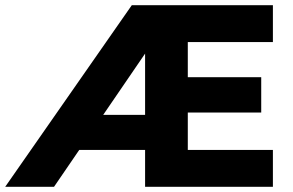

<svg xmlns="http://www.w3.org/2000/svg" viewBox="-30 -720 1130 740"><path d="M478 -700H1021.8V-557.8H693.8V-422.4H976.8V-286.4H693.8V-142.2H1021.8V0H529.2V-142.2H259.4L351.8 -277.4H529.2V-558L554.2 -550L178.2 0H-10Z"/></svg>

Font: Easer Grotesk Variable
Style: Regular
Weight: 400
Designer: Boardeaser, Bonnie Shaver-Troup, Thomas Jockin
Foundry: Lexend
Version: Version 1.001;Glyphs 3.1.2 (3151)